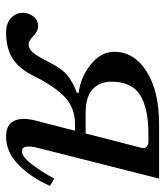

<svg xmlns="http://www.w3.org/2000/svg" viewBox="24 -554 542 630"><g transform="rotate(90 295.0 -239.0)"><path d="M22 -43Q22 -62 34 -77.5Q46 -93 65 -93Q83 -93 98 -77.5Q113 -62 125 -62Q140 -62 152 -75.5Q164 -89 184 -129Q204 -169 225.5 -187.5Q247 -206 284 -220L285 -226Q234 -232 192 -265.5Q150 -299 150 -343Q150 -408 214.5 -449Q279 -490 387 -490H566L466 -95Q452 -40 476 -40Q495 -40 521 -75Q547 -110 566 -146L590 -132Q562 -69 520.5 -28.5Q479 12 428 12Q389 12 376.5 -14.5Q364 -41 376 -86L409 -214H386Q334 -214 298.5 -180.5Q263 -147 229 -78Q205 -30 171.5 -9Q138 12 86 12Q57 12 39.5 -4Q22 -20 22 -43ZM248 -333Q248 -295 273 -272Q298 -249 350 -249H418L465 -432Q468 -442 462 -448.5Q456 -455 445 -455H420Q335 -455 291.5 -427.5Q248 -400 248 -333Z"/></g></svg>

Font: Lingua Franca
Style: Italic
Weight: 400
Italic angle: -13°
Version: Version 1.19